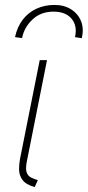

<svg xmlns="http://www.w3.org/2000/svg" viewBox="-20 -758 359 786"><path d="M122.1 7.8Q85.9 -2.4 72 -21.5Q58.1 -40.5 58.1 -64.7Q58.1 -88.9 63.5 -115.2L142.6 -511.7H172.4L89.8 -96.7Q84 -66.9 89.1 -52.5Q94.2 -38.1 106.4 -31.7Q118.7 -25.4 134.8 -20.5ZM314.5 -601.6 287.1 -606Q297.4 -652.3 272.9 -681.4Q248.5 -710.4 199.2 -710.4Q147 -710.4 112.8 -678Q78.6 -645.5 70.3 -602.1L41.5 -606Q50.3 -647.5 72.8 -677Q95.2 -706.5 128.9 -722.2Q162.6 -737.8 203.1 -737.8Q242.7 -737.8 271.2 -719.7Q299.8 -701.7 312 -670.7Q324.2 -639.6 314.5 -601.6Z"/></svg>

Font: Reddit Sans ExtraLight
Style: Italic
Weight: 250
Italic angle: -11.25°
Designer: Stephen Hutchings
Version: Version 1.013